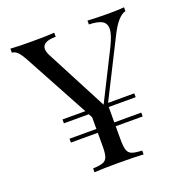

<svg xmlns="http://www.w3.org/2000/svg" viewBox="-127 -823 901 938"><g transform="rotate(-20 323.5 -354.0)"><path d="M617.7 -708V-688Q578.6 -679.2 537.6 -599.1L384.8 -295.9H521V-275.9H380.9V-195.8H521V-175.8H380.9V-106Q380.9 -68.4 387 -51.3Q393.1 -34.2 409.4 -27.8Q425.8 -21.5 461.9 -20V0Q415 -2.9 332 -2.9Q249 -2.9 206.5 0V-20Q242.7 -21.5 259 -27.8Q275.4 -34.2 281.5 -51.3Q287.6 -68.4 287.6 -106V-175.8H147.9V-195.8H287.6V-256.8L277.3 -275.9H147.9V-295.9H266.6L85 -630.9Q66.4 -664.6 53 -675.8Q39.6 -687 26.9 -687V-708Q65.4 -705.1 138.7 -705.1Q211.9 -705.1 254.9 -708V-687Q184.6 -687 184.6 -648.4Q184.6 -633.8 194.8 -613.8L360.8 -295.9H361.8L488.8 -548.8Q516.1 -604.5 516.1 -633.8Q516.1 -663.1 494.1 -675Q472.2 -687 427.7 -688V-708Q484.9 -705.1 536.1 -705.1Q587.4 -705.1 617.7 -708Z"/></g></svg>

Font: PlayfairDisplay-Regular
Style: Regular
Weight: 400
Designer: Claus Eggers Sørensen
Foundry: Claus Eggers Sørensen
Version: Version 1.002;PS 001.002;hotconv 1.0.70;makeotf.lib2.5.58329